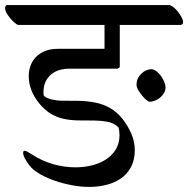

<svg xmlns="http://www.w3.org/2000/svg" viewBox="-49 -707 740 755"><path d="M75 -47Q63 -60 52.5 -77.5Q42 -95 42 -106Q42 -114 48 -114Q54 -114 62 -108.5Q70 -103 81 -97Q117 -74 160 -61.5Q203 -49 248 -49Q279 -49 309.5 -56Q340 -63 364.5 -78Q389 -93 404.5 -116.5Q420 -140 421 -173Q421 -179 420 -189.5Q419 -200 417 -206Q399 -224 372 -228.5Q345 -233 322 -233Q287 -233 257 -233.5Q227 -234 200 -240Q173 -246 149.5 -260.5Q126 -275 103 -303Q64 -353 64 -408Q64 -429 71 -448.5Q78 -468 92 -482.5Q106 -497 127.5 -506Q149 -515 178 -515H362V-609H22Q16 -611 7.5 -618.5Q-1 -626 -9 -635.5Q-17 -645 -23 -655.5Q-29 -666 -29 -675Q-29 -683 -23 -687H617Q624 -686 633.5 -678.5Q643 -671 651 -660.5Q659 -650 665 -639Q671 -628 671 -620Q671 -611 662 -609H422V-443Q419 -439 413 -437H223Q204 -437 186 -432Q168 -427 153.5 -415.5Q139 -404 130.5 -386.5Q122 -369 122 -344Q122 -336 123 -332V-331Q132 -321 154 -316Q176 -311 191 -311Q226 -311 259.5 -310.5Q293 -310 324 -304Q355 -298 382.5 -283Q410 -268 434 -238Q454 -212 467.5 -181Q481 -150 481 -117Q481 -77 465.5 -49Q450 -21 424.5 -4Q399 13 367 20.5Q335 28 303 28Q269 28 234.5 21.5Q200 15 169 4.5Q138 -6 113.5 -19.5Q89 -33 75 -47ZM548 -435Q559 -433 568.5 -425Q578 -417 585.5 -406Q593 -395 597.5 -383.5Q602 -372 602 -363Q602 -352 596 -341.5Q590 -331 581 -323.5Q572 -316 561 -311.5Q550 -307 540 -307Q535 -307 526.5 -314Q518 -321 509.5 -331.5Q501 -342 494.5 -353Q488 -364 488 -373V-376Q488 -399 506.5 -417Q525 -435 548 -435Z"/></svg>

Font: Asar
Style: Regular
Weight: 400
Designer: Eben Sorkin
Foundry: Eben Sorkin, Pria Ravichandran
Version: Version 1.003; ttfautohint (v1.3) -l 8 -r 50 -G 0 -x 0 -H 45